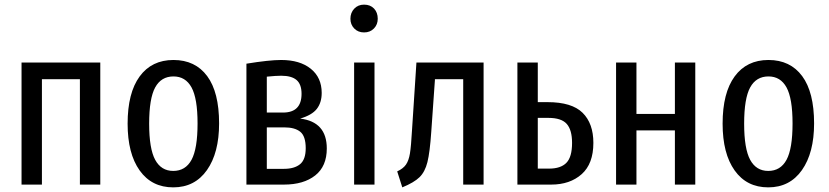

<svg xmlns="http://www.w3.org/2000/svg" viewBox="-20 -797 3580 829"><path d="M325 0V-455H161V0H73V-527H413V0Z M926 -264Q926 -137 873.5 -62.5Q821 12 728 12Q635 12 583 -61Q531 -134 531 -263Q531 -396 583 -467Q635 -538 729 -538Q823 -538 874.5 -468.5Q926 -399 926 -264ZM624 -263Q624 -155 650 -107Q676 -59 728 -59Q781 -59 807 -107Q833 -155 833 -264Q833 -372 807 -419.5Q781 -467 729 -467Q676 -467 650 -419.5Q624 -372 624 -263Z M1391 -156Q1391 -79 1341 -39.5Q1291 0 1206 0H1044V-522Q1142 -538 1194 -538Q1275 -538 1322 -500Q1369 -462 1369 -396Q1369 -354 1348 -327Q1327 -300 1276 -285Q1391 -271 1391 -156ZM1132 -466V-311H1202Q1282 -311 1282 -392Q1282 -433 1260.5 -451.5Q1239 -470 1194 -470Q1172 -470 1132 -466ZM1300 -157Q1300 -209 1276.5 -228Q1253 -247 1208 -247H1132V-68H1206Q1251 -68 1275.5 -88Q1300 -108 1300 -157Z M1597 -527V0H1509V-527ZM1611 -716Q1611 -691 1594.5 -674Q1578 -657 1552 -657Q1526 -657 1509.5 -674Q1493 -691 1493 -716Q1493 -742 1509.5 -759.5Q1526 -777 1552 -777Q1579 -777 1595 -760Q1611 -743 1611 -716Z M2068 -527V0H1980V-455H1857L1858 -454L1842 -227Q1836 -139 1825.5 -97Q1815 -55 1791.5 -32Q1768 -9 1717 12L1695 -57Q1721 -69 1733 -86.5Q1745 -104 1750 -134.5Q1755 -165 1759 -236L1778 -527Z M2542 -180Q2542 -90 2491.5 -45Q2441 0 2360 0H2214V-527H2302V-356H2344Q2449 -356 2495.5 -310Q2542 -264 2542 -180ZM2450 -180Q2450 -236 2427 -262Q2404 -288 2348 -288H2302V-69H2351Q2401 -69 2425.5 -94Q2450 -119 2450 -180Z M2894 0V-234H2728V0H2640V-527H2728V-305H2894V-527H2982V0Z M3495 -264Q3495 -137 3442.5 -62.5Q3390 12 3297 12Q3204 12 3152 -61Q3100 -134 3100 -263Q3100 -396 3152 -467Q3204 -538 3298 -538Q3392 -538 3443.5 -468.5Q3495 -399 3495 -264ZM3193 -263Q3193 -155 3219 -107Q3245 -59 3297 -59Q3350 -59 3376 -107Q3402 -155 3402 -264Q3402 -372 3376 -419.5Q3350 -467 3298 -467Q3245 -467 3219 -419.5Q3193 -372 3193 -263Z"/></svg>

Font: Fira Sans Extra Condensed
Style: Regular
Weight: 400
Width: 1
Designer: Carrois Corporate & Edenspiekermann AG
Foundry: Carrois Corporate GbR & Edenspiekermann AG
Version: Version 4.203